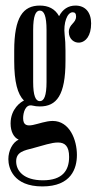

<svg xmlns="http://www.w3.org/2000/svg" viewBox="-20 -562 347 689"><path d="M99 -268V-454C99 -505 108 -524 123 -524C138 -524 147 -505 147 -454V-268C147 -218 138 -199 123 -199C108 -199 99 -218 99 -268ZM10 9C10 40 27 107 132 107C236 107 256 42 256 -6C256 -60 230 -128 169 -128C121 -128 63 -86 63 -138C63 -157 71 -190 97 -183C105 -181 114 -180 123 -180C183 -180 215 -220 215 -343V-380C215 -402 214 -421 212 -437C207 -480 221 -518 241 -518C249 -518 253 -513 253 -503C253 -478 227 -476 227 -447C227 -396 307 -387 307 -478C307 -518 286 -542 251 -542C225 -542 205 -529 192 -504C177 -531 153 -542 123 -542C63 -542 31 -501 31 -380V-343C31 -268 43 -224 66 -201C56 -197 18 -172 18 -119C18 -89 30 -68 47 -61C25 -51 10 -21 10 9ZM38 17C38 -17 66 -22 101 -31C166 -48 228 -77 228 1C228 50 204 85 134 85C65 85 38 51 38 17Z"/></svg>

Font: Americaine Condensed
Style: Regular
Weight: 400
Width: 3
Designer: Alan Madić
Foundry: ESAD Valence
Version: Version 0.001;Glyphs 3.1.2 (3151)